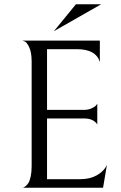

<svg xmlns="http://www.w3.org/2000/svg" viewBox="-20 -878 568 898"><path d="M232 -732 335 -858H453ZM462 0H85Q87 0 90 -1Q93 -2 100 -7.5Q107 -13 113 -22.5Q119 -32 123.5 -52.5Q128 -73 128 -100V-591Q128 -632 117 -656Q106 -680 96 -684L85 -688H447V-588Q429 -648 339 -648H200V-364H372Q392 -364 408 -371Q424 -378 430 -386L435 -393V-296Q417 -324 373 -324H200V-40H356Q401 -40 433.5 -58.5Q466 -77 480 -106Z"/></svg>

Font: Bellefair
Style: Regular
Weight: 400
Designer: Nick Shinn, Liron Lavi Turkenic
Foundry: Shinntype
Version: Version 1.003;PS 001.003;hotconv 1.0.88;makeotf.lib2.5.64775